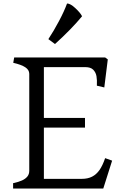

<svg xmlns="http://www.w3.org/2000/svg" viewBox="-20 -1079 707 1099"><path d="M466.5 -348.8H231.2V-55.2H447.2Q482.5 -55.2 507 -67.8Q531.5 -80.2 549.4 -105.6Q567.2 -131 581.8 -173.8L621.8 -159.5L571.2 0H55V-30.5Q86.5 -37.2 106.1 -46.2Q125.8 -55.2 136.6 -68.5Q147.5 -81.8 147.5 -101.8V-656.5Q147.5 -678.8 124.8 -693.9Q102 -709 55.8 -719.5L61.2 -750H582L597 -739L577 -578.5L534.5 -588.5Q536.2 -620.8 532.2 -643Q528.2 -665.2 513.5 -680Q498.8 -694.8 467.8 -694.8H231.2V-404H466.5ZM294.8 -827 256.8 -855Q287.8 -902 317.8 -958.5Q347.8 -1015 363.8 -1059Q382.8 -1059 411.2 -1032.5Q439.8 -1006 449.8 -986Q388.8 -912 294.8 -827Z"/></svg>

Font: TMT Limkin
Style: Regular
Weight: 400
Designer: Gabriel Drozdov
Version: Version 1.000;Glyphs 3.1.2 (3151)